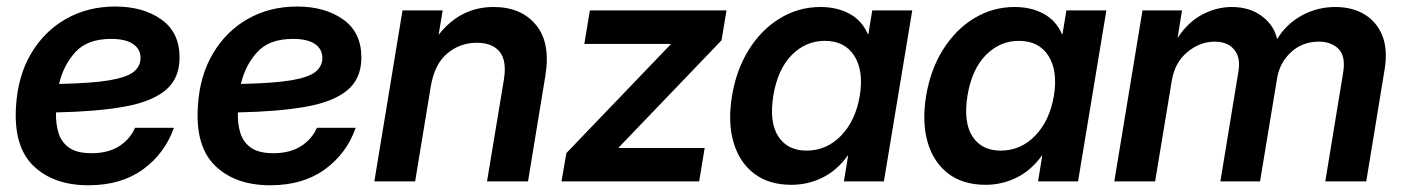

<svg xmlns="http://www.w3.org/2000/svg" viewBox="-20 -547 4237 579"><path d="M246.6 11.7Q142.1 11.7 81.3 -46.4Q20.5 -104.5 28.3 -226.1Q33.7 -317.9 73.7 -385.5Q113.8 -453.1 179.4 -490.2Q245.1 -527.3 327.6 -527.3Q411.6 -527.3 466.6 -488.3Q521.5 -449.2 521.5 -373.5Q521.5 -309.6 478.5 -274.4Q435.5 -239.3 352.5 -224.9Q269.5 -210.4 148.9 -208Q147.9 -173.8 156.5 -146Q165 -118.2 188.5 -101.6Q211.9 -85 255.9 -85Q306.2 -85 339.4 -106.2Q372.6 -127.4 387.2 -161.6H504.4Q477.1 -84 411.1 -36.1Q345.2 11.7 246.6 11.7ZM158.2 -293.9Q256.8 -295.9 310.1 -304.9Q363.3 -314 383.5 -330.8Q403.8 -347.7 403.8 -372.1Q403.8 -398.9 381.3 -414.3Q358.9 -429.7 314.9 -429.7Q243.7 -429.7 207.5 -390.1Q171.4 -350.6 158.2 -293.9Z M794.9 11.7Q690.4 11.7 629.6 -46.4Q568.8 -104.5 576.7 -226.1Q582 -317.9 622.1 -385.5Q662.1 -453.1 727.8 -490.2Q793.5 -527.3 876 -527.3Q960 -527.3 1014.9 -488.3Q1069.8 -449.2 1069.8 -373.5Q1069.8 -309.6 1026.9 -274.4Q983.9 -239.3 900.9 -224.9Q817.9 -210.4 697.3 -208Q696.3 -173.8 704.8 -146Q713.4 -118.2 736.8 -101.6Q760.3 -85 804.2 -85Q854.5 -85 887.7 -106.2Q920.9 -127.4 935.5 -161.6H1052.7Q1025.4 -84 959.5 -36.1Q893.6 11.7 794.9 11.7ZM706.5 -293.9Q805.2 -295.9 858.4 -304.9Q911.6 -314 931.9 -330.8Q952.1 -347.7 952.1 -372.1Q952.1 -398.9 929.7 -414.3Q907.2 -429.7 863.3 -429.7Q792 -429.7 755.9 -390.1Q719.7 -350.6 706.5 -293.9Z M1279.3 -287.6 1231.9 0H1108.9L1193.8 -515.6H1314.9L1302.7 -441.9Q1368.2 -525.9 1468.3 -525.9Q1551.8 -525.9 1596.4 -471.7Q1641.1 -417.5 1624.5 -317.9L1572.3 0H1448.7L1499.5 -306.6Q1508.8 -363.8 1486.8 -390.9Q1464.8 -418 1418 -418Q1366.7 -418 1328.6 -385.7Q1290.5 -353.5 1279.3 -287.6Z M1673.3 0 1688 -85.4 2002.4 -413.1 2002.9 -414.6H1742.2L1758.8 -515.6H2170.9L2155.8 -425.3L1845.7 -102.1V-100.6H2105L2088.4 0Z M2366.2 10.3Q2298.8 10.3 2254.4 -23.4Q2210 -57.1 2192.1 -117.4Q2174.3 -177.7 2187.5 -258.3Q2200.7 -337.4 2238.5 -397.7Q2276.4 -458 2332.3 -491.9Q2388.2 -525.9 2454.1 -525.9Q2504.4 -525.9 2542 -505.4Q2579.6 -484.9 2597.2 -443.8H2598.6L2610.4 -515.6H2731L2645.5 0H2524.9L2537.6 -77.6H2536.1Q2504.9 -33.7 2460.9 -11.7Q2417 10.3 2366.2 10.3ZM2412.1 -92.8Q2472.7 -92.8 2516.4 -137.9Q2560.1 -183.1 2572.8 -258.3Q2585 -333.5 2556.2 -378.7Q2527.3 -423.8 2467.3 -423.8Q2409.7 -423.8 2367.4 -380.9Q2325.2 -337.9 2312 -258.3Q2299.3 -178.2 2327.1 -135.5Q2355 -92.8 2412.1 -92.8Z M2951.7 10.3Q2884.3 10.3 2839.8 -23.4Q2795.4 -57.1 2777.6 -117.4Q2759.8 -177.7 2772.9 -258.3Q2786.1 -337.4 2824 -397.7Q2861.8 -458 2917.7 -491.9Q2973.6 -525.9 3039.6 -525.9Q3089.8 -525.9 3127.4 -505.4Q3165 -484.9 3182.6 -443.8H3184.1L3195.8 -515.6H3316.4L3231 0H3110.4L3123 -77.6H3121.6Q3090.3 -33.7 3046.4 -11.7Q3002.4 10.3 2951.7 10.3ZM2997.6 -92.8Q3058.1 -92.8 3101.8 -137.9Q3145.5 -183.1 3158.2 -258.3Q3170.4 -333.5 3141.6 -378.7Q3112.8 -423.8 3052.7 -423.8Q2995.1 -423.8 2952.9 -380.9Q2910.6 -337.9 2897.5 -258.3Q2884.8 -178.2 2912.6 -135.5Q2940.4 -92.8 2997.6 -92.8Z M3340.3 0 3425.3 -515.6H3544.4L3531.2 -432.6Q3562.5 -480.5 3605.7 -503.2Q3648.9 -525.9 3694.8 -525.9Q3747.6 -525.9 3784.4 -499Q3821.3 -472.2 3831.5 -429.2Q3858.9 -474.6 3905.5 -500.2Q3952.1 -525.9 4007.3 -525.9Q4057.6 -525.9 4094.7 -503.7Q4131.8 -481.4 4148.7 -439.2Q4165.5 -397 4155.3 -336.4L4100.1 0H3976.6L4030.3 -327.1Q4038.6 -377.9 4016.4 -399.7Q3994.1 -421.4 3957.5 -421.4Q3907.7 -421.4 3873.5 -389.9Q3839.4 -358.4 3831.5 -312.5L3779.8 0H3660.2L3714.8 -332.5Q3721.7 -374.5 3701.4 -397.9Q3681.2 -421.4 3643.1 -421.4Q3598.6 -421.4 3560.8 -390.1Q3522.9 -358.9 3513.7 -303.7L3463.4 0Z"/></svg>

Font: Inter Display SemiBold
Style: Italic
Weight: 600
Italic angle: -9.39999°
Designer: Rasmus Andersson
Foundry: rsms
Version: Version 4.000;git-a52131595